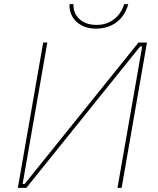

<svg xmlns="http://www.w3.org/2000/svg" viewBox="-20 -905 762 925"><path d="M188 -700H208L89 -19H99L647 -700H688L566 0H546L665 -681H655L107 0H66ZM315 -885H334Q332 -842 362.5 -813.5Q393 -785 445 -785Q494 -785 529 -812Q564 -839 578 -885H598Q582 -828 541 -797.5Q500 -767 441 -767Q402 -767 372.5 -783Q343 -799 328 -826Q313 -853 315 -885Z"/></svg>

Font: Fixel Italic Variable 20240409 Display Thin
Style: Italic
Weight: 100
Italic angle: -10°
Designer: AlfaBravo + MacPaw
Foundry: Kyrylo Tkachov, Marchela Mozhyna, Serhii Makarenko, Maria Weinstein, Zakhar Kryvoshyya
Version: Version 1.211;Glyphs 3.2 (3225)